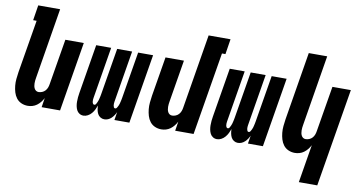

<svg xmlns="http://www.w3.org/2000/svg" viewBox="-87 -968 2673 1416"><g transform="rotate(10 1250.0 -260.0)"><path d="M147 8Q121 8 98.5 -2Q76 -12 61.5 -31Q47 -50 40 -73.5Q33 -97 30.5 -122Q28 -147 30.5 -173Q33 -199 37 -225L103 -621H77L95 -735H259L172 -206Q170 -195 169 -185Q168 -175 168 -164.5Q168 -154 170 -144Q172 -134 176.5 -125.5Q181 -117 189 -111.5Q197 -106 208 -106Q221 -106 234.5 -111.5Q248 -117 257.5 -127.5Q267 -138 272 -151Q277 -164 279 -178L336 -520H474L388 0H250L261 -70Q253 -54 241 -39Q229 -24 214 -13Q199 -2 181.5 3Q164 8 147 8Z M564 8Q547 8 533.5 -0.5Q520 -9 513 -23Q506 -37 503 -53Q500 -69 500 -85.5Q500 -102 501.5 -118.5Q503 -135 506 -152L567 -520H679L615 -133Q614 -126 613.5 -119Q613 -112 614 -105Q615 -98 618.5 -91.5Q622 -85 629 -85Q637 -85 641.5 -93Q646 -101 649.5 -108.5Q653 -116 655.5 -124Q658 -132 659.5 -139.5Q661 -147 663 -155Q665 -163 666 -171L724 -520H836L772 -133Q771 -126 770.5 -119Q770 -112 771 -105Q772 -98 775 -91.5Q778 -85 786 -85Q793 -85 798 -93Q803 -101 806.5 -108.5Q810 -116 812.5 -124Q815 -132 816.5 -139.5Q818 -147 820 -155Q822 -163 823 -171L881 -520H993L907 0H795L805 -61Q799 -48 791 -36Q783 -24 772 -13.5Q761 -3 747.5 2.5Q734 8 720 8Q704 8 690.5 -0.5Q677 -9 670 -22.5Q663 -36 660 -52Q657 -68 657 -84Q651 -68 643.5 -52.5Q636 -37 624 -23Q612 -9 596 -0.5Q580 8 564 8Z M1147 8Q1121 8 1098.5 -2Q1076 -12 1061.5 -31Q1047 -50 1040 -73.5Q1033 -97 1030.5 -122Q1028 -147 1030.5 -173Q1033 -199 1037 -225L1086 -520H1224L1172 -206Q1170 -195 1169 -185Q1168 -175 1168 -164.5Q1168 -154 1170 -144Q1172 -134 1176.5 -125.5Q1181 -117 1189 -111.5Q1197 -106 1208 -106Q1221 -106 1234.5 -111.5Q1248 -117 1257.5 -127.5Q1267 -138 1272 -151Q1277 -164 1279 -178L1371 -735H1535L1517 -621H1491L1388 0H1250L1261 -70Q1253 -54 1241 -39Q1229 -24 1214 -13Q1199 -2 1181.5 3Q1164 8 1147 8Z M1564 8Q1547 8 1533.5 -0.5Q1520 -9 1513 -23Q1506 -37 1503 -53Q1500 -69 1500 -85.5Q1500 -102 1501.5 -118.5Q1503 -135 1506 -152L1567 -520H1679L1615 -133Q1614 -126 1613.5 -119Q1613 -112 1614 -105Q1615 -98 1618.5 -91.5Q1622 -85 1629 -85Q1637 -85 1641.5 -93Q1646 -101 1649.5 -108.5Q1653 -116 1655.5 -124Q1658 -132 1659.5 -139.5Q1661 -147 1663 -155Q1665 -163 1666 -171L1724 -520H1836L1772 -133Q1771 -126 1770.5 -119Q1770 -112 1771 -105Q1772 -98 1775 -91.5Q1778 -85 1786 -85Q1793 -85 1798 -93Q1803 -101 1806.5 -108.5Q1810 -116 1812.5 -124Q1815 -132 1816.5 -139.5Q1818 -147 1820 -155Q1822 -163 1823 -171L1881 -520H1993L1907 0H1795L1805 -61Q1799 -48 1791 -36Q1783 -24 1772 -13.5Q1761 -3 1747.5 2.5Q1734 8 1720 8Q1704 8 1690.5 -0.5Q1677 -9 1670 -22.5Q1663 -36 1660 -52Q1657 -68 1657 -84Q1651 -68 1643.5 -52.5Q1636 -37 1624 -23Q1612 -9 1596 -0.5Q1580 8 1564 8Z M2214 215 2261 -70Q2253 -54 2241 -39Q2229 -24 2214 -13Q2199 -2 2181.5 3Q2164 8 2147 8Q2121 8 2098.5 -2Q2076 -12 2061.5 -31Q2047 -50 2040 -73.5Q2033 -97 2030.5 -122Q2028 -147 2030.5 -173Q2033 -199 2037 -225L2121 -735H2259L2172 -206Q2170 -195 2169 -185Q2168 -175 2168 -164.5Q2168 -154 2170 -144Q2172 -134 2176.5 -125.5Q2181 -117 2189 -111.5Q2197 -106 2208 -106Q2221 -106 2234.5 -111.5Q2248 -117 2257.5 -127.5Q2267 -138 2272 -151Q2277 -164 2279 -178L2336 -520H2474L2352 215Z"/></g></svg>

Font: Iosevka Heavy Oblique
Style: Regular
Weight: 900
Italic angle: -9°
Monospace: yes
Designer: Belleve Invis
Foundry: Belleve Invis
Version: Version 32.5.0; ttfautohint (v1.8.4)